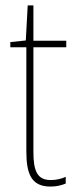

<svg xmlns="http://www.w3.org/2000/svg" viewBox="-20 -677 282 707"><path d="M167 -14C116 -14 103 -49 103 -119V-503H224V-527H103V-657H82L75 -528L18 -522V-503H77V-120C77 -37 95 10 166 10C190 10 206 5 222 -1V-26C208 -19 188 -14 167 -14Z"/></svg>

Font: Noto Sans Thai Cond Thin
Style: Regular
Weight: 100
Width: 3
Designer: Monotype Design Team
Foundry: Monotype Imaging Inc.
Version: Version 2.002